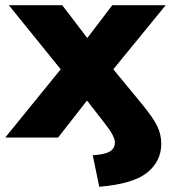

<svg xmlns="http://www.w3.org/2000/svg" viewBox="-46 -528 656 737"><path d="M335 189 310 68Q356 65 375.5 53.5Q395 42 395 19Q395 -6 355 -56L288 -142L177 0H-26L187 -262L-12 -508H193L289 -382L385 -508H590L389 -262L501 -126Q541 -77 557 -45Q573 -13 573 24Q573 91 519 134.5Q465 178 335 189Z"/></svg>

Font: Mulish Black
Style: Regular
Weight: 900
Designer: Vernon Adams
Foundry: Vernon Adams
Version: Version 3.603; ttfautohint (v1.8.3)